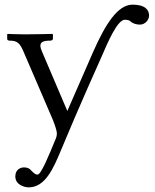

<svg xmlns="http://www.w3.org/2000/svg" viewBox="-20 -577 666 827"><path d="M418 -334C446 -399 486 -492 518 -492C526 -492 538 -490 542 -485C552 -475 569 -471 583 -471C604 -471 622 -490 622 -510C622 -534 606 -557 551 -557C487 -557 434 -473 381 -353C381 -353 283 -129 270 -99L160 -357C156 -366 154 -374 154 -380C154 -396 167 -402 197 -402C202 -402 208 -405 208 -410V-428L206 -431C206 -431 134 -429 87 -429C57 -429 13 -431 13 -431L11 -429V-409C11 -405 15 -402 21 -402C55 -402 66 -391 82 -353L208 -60C216 -40 225 -13 225 -3C225 6 223 16 217 28C192 89 157 175 142 175C132 175 125 168 115 158C109 150 99 144 84 144C68 144 46 153 46 183C46 219 85 230 104 230C175 230 211 146 241 74C321 -119 418 -334 418 -334Z"/></svg>

Font: Libertinus Sans
Style: Regular
Weight: 400
Designer: Philipp H. Poll, Khaled Hosny
Foundry: Caleb Maclennan
Version: Version 7.050;RELEASE